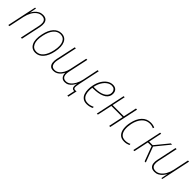

<svg xmlns="http://www.w3.org/2000/svg" viewBox="293 -1818 3237 3237"><g transform="rotate(45 1911.5 -199.5)"><path d="M20 0 132 -527H153L131 -411H133Q148 -441 173.5 -470Q199 -499 234.5 -518Q270 -537 313 -537Q366 -537 393 -513Q420 -489 426 -448Q432 -407 422 -357L346 0H320L397 -361Q405 -402 401.5 -436Q398 -470 376 -491Q354 -512 309 -512Q261 -512 220 -482.5Q179 -453 149.5 -400Q120 -347 105 -279L46 0Z M671 10Q580 10 541.5 -69.5Q503 -149 532 -286Q557 -407 615 -472Q673 -537 754 -537Q845 -537 883 -458.5Q921 -380 893 -243Q868 -122 810 -56Q752 10 671 10ZM673 -15Q744 -15 793.5 -74.5Q843 -134 868 -249Q894 -373 862 -443Q830 -513 752 -513Q682 -513 631.5 -454Q581 -395 557 -281Q530 -155 562.5 -85Q595 -15 673 -15Z M1565 138 1593 3Q1560 2 1547 -14Q1534 -30 1533.5 -56.5Q1533 -83 1539 -117H1537Q1523 -86 1500 -57Q1477 -28 1445.5 -9Q1414 10 1374 10Q1332 10 1309 -8.5Q1286 -27 1277 -54.5Q1268 -82 1268 -107H1266Q1253 -79 1229.5 -52Q1206 -25 1174 -7.5Q1142 10 1103 10Q1052 11 1026.5 -14.5Q1001 -40 996 -81Q991 -122 1001 -170L1078 -527H1104L1027 -167Q1018 -127 1021.5 -92.5Q1025 -58 1045 -36.5Q1065 -15 1107 -15Q1151 -15 1187 -43Q1223 -71 1247 -115.5Q1271 -160 1282 -209L1351 -527H1377L1299 -165Q1290 -125 1293 -91Q1296 -57 1316 -36Q1336 -15 1377 -15Q1420 -15 1457.5 -45.5Q1495 -76 1522.5 -127.5Q1550 -179 1564 -243L1623 -527H1649L1569 -148Q1553 -71 1558.5 -45.5Q1564 -20 1597 -20Q1612 -20 1625 -23L1590 138Z M1896 10Q1837 10 1802 -17.5Q1767 -45 1752 -89Q1737 -133 1737 -185Q1737 -237 1748 -286Q1763 -359 1797 -415.5Q1831 -472 1878.5 -504.5Q1926 -537 1981 -537Q2023 -537 2049.5 -517.5Q2076 -498 2085 -466Q2094 -434 2087 -398Q2072 -326 1992 -290Q1912 -254 1792 -254H1769Q1763 -216 1764 -174.5Q1765 -133 1777.5 -96.5Q1790 -60 1819.5 -37.5Q1849 -15 1900 -15Q1935 -15 1964 -24Q1993 -33 2015 -43V-18Q1996 -7 1963.5 1.5Q1931 10 1896 10ZM1977 -512Q1934 -512 1893 -484Q1852 -456 1820.5 -404Q1789 -352 1774 -281V-279H1805Q1915 -279 1981 -312Q2047 -345 2060 -403Q2065 -429 2059 -454Q2053 -479 2033 -495.5Q2013 -512 1977 -512Z M2131 0 2243 -527H2268L2218 -289H2486L2537 -527H2563L2451 0H2425L2481 -264H2213L2156 0Z M2789 10Q2716 10 2677.5 -31Q2639 -72 2630.5 -140Q2622 -208 2640 -289Q2664 -403 2726.5 -470Q2789 -537 2885 -537Q2937 -537 2982 -517L2973 -493Q2933 -513 2882 -513Q2801 -513 2744.5 -451.5Q2688 -390 2665 -284Q2650 -213 2656 -151.5Q2662 -90 2694.5 -52.5Q2727 -15 2790 -15Q2818 -15 2843.5 -21Q2869 -27 2894 -39V-13Q2874 -4 2848 3Q2822 10 2789 10Z M3001 0 3113 -527H3138L3088 -289H3174L3369 -527H3398L3194 -277L3298 0H3271L3172 -264H3083L3027 0Z M3512 10Q3459 10 3432 -14Q3405 -38 3399 -79Q3393 -120 3404 -169L3480 -527H3506L3429 -166Q3421 -125 3424.5 -91Q3428 -57 3449.5 -36Q3471 -15 3516 -15Q3562 -15 3603 -45Q3644 -75 3673.5 -127.5Q3703 -180 3718 -249L3777 -527H3803L3691 0H3670L3693 -117H3691Q3676 -86 3650 -57Q3624 -28 3589.5 -9Q3555 10 3512 10Z"/></g></svg>

Font: Noto Sans SemiCondensed Thin
Style: Italic
Weight: 100
Width: 4
Italic angle: -12°
Designer: Monotype Design Team
Foundry: Monotype Imaging Inc.
Version: Version 2.013; ttfautohint (v1.8.4.7-5d5b)